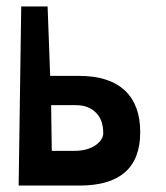

<svg xmlns="http://www.w3.org/2000/svg" viewBox="-20 -577 517 597"><path d="M38 0 46 -557H128L136 -341H227Q320 -341 369 -295Q416 -250 416 -166Q416 0 227 0ZM141 -108H212Q252 -108 278 -126Q301 -143 301 -163Q301 -204 279 -226Q256 -250 216 -250H139Z"/></svg>

Font: OpenDyslexic
Style: Bold
Weight: 800
Designer: Abbie Gonzalez
Version: Version 0.920;hotconv 1.0.109;makeotfexe 2.5.65596